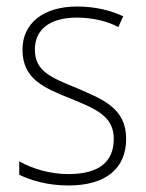

<svg xmlns="http://www.w3.org/2000/svg" viewBox="-20 -559 449 589"><path d="M367 -133C367 -227 296 -254 215 -289C137 -321 87 -340 87 -407C87 -471 136 -505 216 -505C262 -505 310 -494 343 -476L358 -509C320 -527 272 -539 217 -539C112 -539 49 -487 49 -407C49 -317 113 -290 198 -256C277 -224 329 -201 329 -133C329 -65 287 -25 190 -25C135 -25 82 -40 39 -64V-23C73 -6 126 10 190 10C307 10 367 -44 367 -133Z"/></svg>

Font: Noto Sans SemiCondensed ExtraLight
Style: Regular
Weight: 200
Width: 4
Designer: Monotype Design Team
Foundry: Monotype Imaging Inc.
Version: Version 2.013